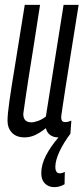

<svg xmlns="http://www.w3.org/2000/svg" viewBox="-20 -556 345 791"><path d="M204 215Q180 215 165 200Q150 185 150 158Q150 122 169.5 84.5Q189 47 221 10H219Q200 10 186.5 0Q173 -10 169 -28Q145 -9 124.5 0.5Q104 10 81 10Q48 10 29.5 -9Q11 -28 11 -59Q11 -84 18.5 -137.5Q26 -191 42 -287.5Q58 -384 82 -536H145Q129 -431 117.5 -359Q106 -287 98.5 -240Q91 -193 87 -164.5Q83 -136 80.5 -119Q78 -102 76 -88Q75 -52 110 -52Q120 -52 137 -58Q154 -64 169 -76L242 -536H304Q283 -405 269.5 -320Q256 -235 248.5 -186Q241 -137 237.5 -113.5Q234 -90 233 -82.5Q232 -75 232 -72Q232 -64 235.5 -58.5Q239 -53 250 -53Q259 -53 274 -59L270 -5Q242 32 225 68.5Q208 105 208 131Q208 158 226 158Q233 158 238.5 156Q244 154 247 152L246 203Q238 208 227 211.5Q216 215 204 215Z"/></svg>

Font: Georama ExtraCondensed
Style: Italic
Weight: 400
Width: 2
Italic angle: -9°
Designer: Jean-Baptiste Levee
Foundry: Production Type
Version: Version 1.000